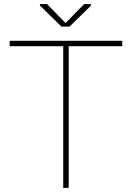

<svg xmlns="http://www.w3.org/2000/svg" viewBox="-20 -908 638 928"><path d="M570.8 -684.6H312V0H285.6V-684.6H26.9V-710.9H570.8ZM419.4 -888.2V-880.4L315.9 -779.3H277.3L172.9 -881.3V-888.2H207.5L296.9 -796.9L386.7 -888.2Z"/></svg>

Font: Roboto-Thin
Style: Regular
Weight: 250
Designer: Google
Version: Version 1.100141; 2013; ttfautohint (v0.94.14-c901) -l 8 -r 